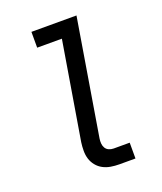

<svg xmlns="http://www.w3.org/2000/svg" viewBox="-136 -824 772 913"><g transform="rotate(-20 250.0 -367.5)"><path d="M310 0Q288 0 267 -3.5Q246 -7 228 -16.5Q210 -26 197 -42Q184 -58 178 -77Q172 -96 172 -118Q172 -140 175 -161L257 -655H132V-735H360L263 -148Q261 -135 262 -122.5Q263 -110 269 -100Q275 -90 286 -85Q297 -80 310 -80H391V0Z"/></g></svg>

Font: Iosevka Curly Slab Medium
Style: Italic
Weight: 500
Italic angle: -9°
Monospace: yes
Designer: Belleve Invis
Foundry: Belleve Invis
Version: Version 22.1.2; ttfautohint (v1.8.4)